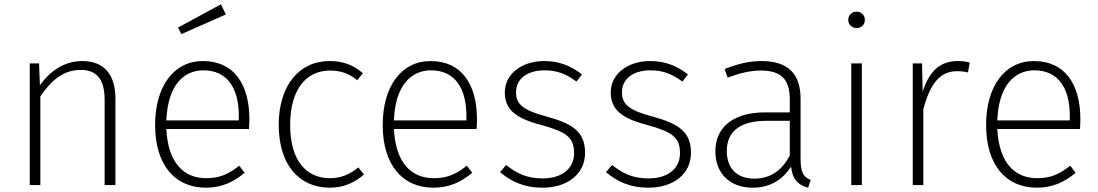

<svg xmlns="http://www.w3.org/2000/svg" viewBox="-20 -858 5092 890"><path d="M361 -575C278 -575 213 -529 165 -463L161 -564H118V0H167V-411C216 -483 272 -534 354 -534C428 -534 465 -491 465 -395V0H515V-402C515 -512 463 -575 361 -575Z M1027 -791 1004 -838 805 -730 821 -700ZM1136 -305C1136 -468 1064 -575 921 -575C786 -575 699 -459 699 -278C699 -96 789 12 934 12C1008 12 1062 -14 1114 -57L1089 -90C1041 -52 1000 -32 936 -32C834 -32 759 -100 751 -260H1134C1135 -271 1136 -287 1136 -305ZM1087 -300H751C758 -463 831 -532 923 -532C1035 -532 1087 -447 1087 -321Z M1508 -575C1365 -575 1272 -460 1272 -279C1272 -95 1366 12 1509 12C1572 12 1624 -11 1667 -49L1641 -82C1603 -51 1563 -32 1509 -32C1401 -32 1325 -112 1325 -279C1325 -447 1402 -531 1510 -531C1563 -531 1601 -515 1636 -486L1662 -519C1616 -558 1569 -575 1508 -575Z M2191 -305C2191 -468 2119 -575 1976 -575C1841 -575 1754 -459 1754 -278C1754 -96 1844 12 1989 12C2063 12 2117 -14 2169 -57L2144 -90C2096 -52 2055 -32 1991 -32C1889 -32 1814 -100 1806 -260H2189C2190 -271 2191 -287 2191 -305ZM2142 -300H1806C1812 -462 1886 -532 1978 -532C2090 -532 2142 -447 2142 -321Z M2502 -575C2399 -575 2320 -515 2320 -430C2320 -352 2368 -310 2488 -279C2608 -246 2641 -220 2641 -148C2641 -73 2580 -31 2496 -31C2422 -31 2376 -54 2326 -93L2298 -60C2347 -19 2405 12 2496 12C2608 12 2692 -50 2692 -149C2692 -245 2638 -284 2513 -318C2409 -346 2372 -372 2372 -430C2372 -494 2426 -532 2504 -532C2563 -532 2604 -515 2652 -480L2678 -513C2625 -554 2571 -575 2502 -575Z M2993 -575C2890 -575 2811 -515 2811 -430C2811 -352 2859 -310 2979 -279C3099 -246 3132 -220 3132 -148C3132 -73 3071 -31 2987 -31C2913 -31 2867 -54 2817 -93L2789 -60C2838 -19 2896 12 2987 12C3099 12 3183 -50 3183 -149C3183 -245 3129 -284 3004 -318C2900 -346 2863 -372 2863 -430C2863 -494 2917 -532 2995 -532C3054 -532 3095 -515 3143 -480L3169 -513C3116 -554 3062 -575 2993 -575Z M3691 -122V-400C3691 -513 3636 -575 3510 -575C3453 -575 3399 -562 3339 -538L3353 -498C3408 -519 3458 -531 3506 -531C3604 -531 3641 -488 3641 -396V-337H3525C3386 -337 3296 -273 3296 -157C3296 -56 3361 12 3469 12C3547 12 3606 -22 3647 -86C3653 -26 3680 0 3726 12L3738 -24C3707 -36 3691 -55 3691 -122ZM3476 -30C3397 -30 3349 -77 3349 -158C3349 -253 3417 -298 3533 -298H3641V-137C3605 -69 3553 -30 3476 -30Z M3951 -804C3927 -804 3912 -786 3912 -766C3912 -745 3927 -728 3951 -728C3974 -728 3989 -745 3989 -766C3989 -786 3974 -804 3951 -804ZM3975 -564H3926V0H3975Z M4419 -575C4338 -575 4287 -528 4257 -433L4254 -564H4211V0H4260V-352C4292 -470 4336 -528 4417 -528C4435 -528 4452 -526 4467 -522L4475 -568C4462 -572 4444 -575 4419 -575Z M4988 -305C4988 -468 4916 -575 4773 -575C4638 -575 4551 -459 4551 -278C4551 -96 4641 12 4786 12C4860 12 4914 -14 4966 -57L4941 -90C4893 -52 4852 -32 4788 -32C4686 -32 4611 -100 4603 -260H4986C4987 -271 4988 -287 4988 -305ZM4939 -300H4603C4609 -462 4683 -532 4775 -532C4887 -532 4939 -447 4939 -321Z"/></svg>

Font: Glow Sans SC Normal Light
Style: Regular
Weight: 300
Designer: Ryoko NISHIZUKA (kana, bopomofo & ideographs); Paul D. Hunt (Latin, Greek & Cyrillic); Sandoll Communications, Soo-young
Version: Version 0.93